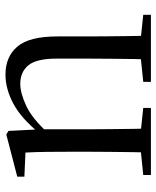

<svg xmlns="http://www.w3.org/2000/svg" viewBox="45 -616 571 701"><g transform="rotate(-90 330.5 -265.5)"><path d="M42 0V-28L150 -39H183L287 -28V0ZM124 0Q125 -24 125.5 -65Q126 -106 126.5 -150.5Q127 -195 127 -229V-289Q127 -341 126.5 -381Q126 -421 124 -458L36 -462V-488L190 -528L203 -520L209 -403V-402V-229Q209 -195 209.5 -150.5Q210 -106 210.5 -65Q211 -24 212 0ZM382 0V-28L489 -39H522L627 -28V0ZM464 0Q465 -24 465.5 -64.5Q466 -105 466.5 -149.5Q467 -194 467 -229V-344Q467 -418 442.5 -447.5Q418 -477 375 -477Q341 -477 294 -455Q247 -433 192 -372L184 -406H194Q248 -473 302 -502Q356 -531 409 -531Q474 -531 511 -487.5Q548 -444 548 -342V-229Q548 -194 548.5 -149.5Q549 -105 549.5 -64.5Q550 -24 551 0Z"/></g></svg>

Font: Noto Serif JP ExtraLight
Style: Regular
Weight: 400
Version: Version 2.003-H1;hotconv 1.1.1;makeotfexe 2.6.0